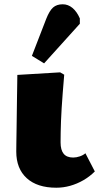

<svg xmlns="http://www.w3.org/2000/svg" viewBox="-20 -863 463 897"><path d="M243 14Q154 14 105 -30.5Q56 -75 56 -155Q56 -172 56.5 -200.5Q57 -229 57.5 -265Q58 -301 58.5 -338.5Q59 -376 59.5 -411.5Q60 -447 60.5 -474Q61 -501 61 -513L261 -525L280 -514Q276 -467 273 -428Q270 -389 268 -357Q266 -325 265 -297.5Q264 -270 263.5 -245.5Q263 -221 263 -198Q263 -162 277.5 -144.5Q292 -127 322 -127Q337 -127 353 -132.5Q369 -138 379 -147L423 -62Q399 -38 369.5 -21Q340 -4 308 5Q276 14 243 14ZM186 -567 129 -602 196 -775Q211 -813 228 -828Q245 -843 273 -843Q298 -843 318.5 -826Q339 -809 353 -777V-752Z"/></svg>

Font: Literata Black
Style: Regular
Weight: 900
Designer: Latin by Veronika Burian and Jose Scaglione. Greek by Irene Vlachou. Cyrillic by Vera Evstafieva.
Foundry: TypeTogether
Version: Version 3.103;gftools[0.9.29]